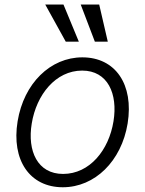

<svg xmlns="http://www.w3.org/2000/svg" viewBox="-20 -802 631 834"><path d="M265.6 -621.1H322.4L255.7 -782.3H176.5ZM392 -621.1H448.2L410.9 -782.3H330.6ZM252.8 11.4C392 11.4 507.5 -101.9 534.4 -265.6C561.8 -435 481.5 -552.9 337.7 -552.9C198.9 -552.9 83.5 -440 56.5 -275.2C28.8 -106.2 109.4 11.4 252.8 11.4ZM253.9 -46.5C143.1 -46.5 98 -146 117.9 -265.6C138.1 -390.3 221.6 -495.4 337 -495.4C447.8 -495.4 492.5 -394.9 473 -275.2C452.8 -149.9 369.7 -46.5 253.9 -46.5Z"/></svg>

Font: TID UI Light
Style: Italic
Weight: 300
Italic angle: -9.39999°
Designer: The TID Project Authors
Foundry: Bakken & Bæck
Version: Version 1.001;hotconv 1.0.109;makeotfexe 2.5.65596